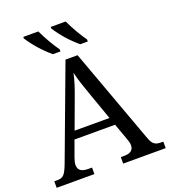

<svg xmlns="http://www.w3.org/2000/svg" viewBox="-164 -1049 1032 1167"><g transform="rotate(-20 352.5 -465.5)"><path d="M202.1 -238.8 164.1 -133.8Q159.7 -122.1 157.2 -110.6Q154.8 -99.1 154.8 -90.8Q154.8 -65.4 171.1 -53.7Q187.5 -42 221.2 -42H244.1V0H0V-42H19Q33.7 -42 43.9 -45.2Q54.2 -48.3 62.5 -57.1Q70.8 -65.9 78.4 -81.1Q85.9 -96.2 95.2 -120.1L316.9 -713.9H395L621.1 -95.2Q627 -79.6 633.1 -69.3Q639.2 -59.1 647.5 -53Q655.8 -46.9 666.5 -44.4Q677.2 -42 691.9 -42H705.1V0H430.2V-42H453.1Q513.2 -42 513.2 -89.8Q513.2 -98.1 511 -106.9Q508.8 -115.7 504.9 -127L464.8 -238.8ZM384.8 -463.9Q369.1 -508.3 356.2 -547.1Q343.3 -585.9 335 -622.1Q331.5 -604 326.9 -587.2Q322.3 -570.3 316.9 -552.7Q311.5 -535.2 304.7 -515.9Q297.9 -496.6 289.1 -473.1L221.2 -289.1H446.8ZM481.9 -771H433.1Q355 -836.4 300.3 -920.9V-931.2H397Q436 -849.1 481.9 -784.2ZM305.2 -771H256.3Q177.7 -836.9 123 -920.9V-931.2H220.2Q259.3 -849.1 305.2 -784.2Z"/></g></svg>

Font: Droid Serif
Style: Regular
Weight: 400
Designer: Monotype Design team
Foundry: Monotype Imaging Inc.
Version: Version 1.03